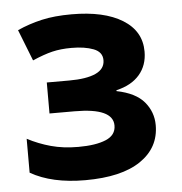

<svg xmlns="http://www.w3.org/2000/svg" viewBox="-45 -601 621 654"><g transform="rotate(-5 265.0 -273.5)"><path d="M221 10Q107 10 34 -32V-148Q72 -128 114 -116.5Q156 -105 207 -105Q267 -105 301.5 -119.5Q336 -134 336 -167Q336 -227 205 -227H119V-333H195Q255 -333 286.5 -347.5Q318 -362 318 -392Q318 -420 288 -431.5Q258 -443 213 -443Q176 -443 147 -436Q118 -429 79 -412L37 -519Q77 -537 120.5 -547Q164 -557 223 -557Q334 -557 397 -518Q460 -479 460 -409Q460 -362 432.5 -330Q405 -298 353 -286V-283Q418 -270 447 -235.5Q476 -201 476 -156Q476 -79 410.5 -34.5Q345 10 221 10Z"/></g></svg>

Font: Noto Sans Mono Condensed
Style: Bold
Weight: 700
Width: 3
Designer: Monotype Design Team
Foundry: Monotype Imaging Inc.
Version: Version 2.014